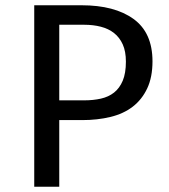

<svg xmlns="http://www.w3.org/2000/svg" viewBox="-20 -709 640 729"><path d="M458 -475Q458 -514 446 -540.5Q434 -567 413 -583.5Q392 -600 363 -607.5Q334 -615 300 -615H205V-328H300Q334 -328 363 -334.5Q392 -341 413 -357.5Q434 -374 446 -402.5Q458 -431 458 -475ZM559 -476Q559 -416 539 -373.5Q519 -331 484 -304Q449 -277 399.5 -265Q350 -253 292 -253H205V0H110V-689H290Q415 -689 487 -637Q559 -585 559 -476Z"/></svg>

Font: Wlorlttqgufhjawjgtejqphaquk
Style: Regular
Weight: 400
Monospace: yes
Designer: Carrois Corporate & Edenspiekermann
Foundry: Carrois Corporate GbR & Edenspiekermann AG
Version: Version 2.001